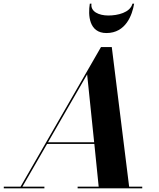

<svg xmlns="http://www.w3.org/2000/svg" viewBox="-68 -1020 860 1040"><path d="M427.5 -1000H418.5C408.5 -939 413.5 -841 508.5 -841C613.5 -841 648.5 -939 658.5 -1000H649.5C636.5 -951 569 -936 518.5 -936C468 -936 421 -957 427.5 -1000ZM-47.5 -9V0H172.5V-9H53.5L187 -240.5H443L466.5 -9H352.5V0H702.5V-9H631.5L537.5 -765H479L43.5 -9ZM404 -617 442 -249.5H192Z"/></svg>

Font: Bodoni* 24pt
Style: Bold Italic
Weight: 700
Italic angle: -13°
Version: Version 2.3